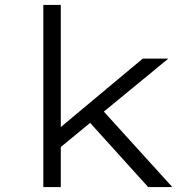

<svg xmlns="http://www.w3.org/2000/svg" viewBox="-20 -760 793 780"><path d="M215 -153 220 -238 560 -522H664ZM156 0V-740H227V0ZM582 0 327 -282 378 -333 680 0Z"/></svg>

Font: Lexend Giga Light
Style: Regular
Weight: 300
Version: Version 1.007